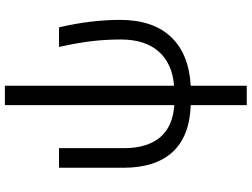

<svg xmlns="http://www.w3.org/2000/svg" viewBox="-143 -656 1039 793"><g transform="rotate(-90 376.5 -259.5)"><path d="M418.9 -758.8V-60.1Q510.7 -67.4 560.3 -123.8Q609.9 -180.2 609.9 -279.8Q609.9 -338.4 603.5 -395.8Q597.2 -453.1 579.1 -535.2H660.2Q690.9 -402.3 690.9 -283.2Q690.9 -148.4 621.3 -73.7Q551.8 1 418.9 8.8V240.2H338.9V8.8Q210 4.4 145 -66.4Q80.1 -137.2 80.1 -270V-535.2H161.1V-267.1Q161.1 -171.9 205.1 -118.7Q249 -65.4 338.9 -59.1V-758.8Z"/></g></svg>

Font: WebKoruri
Style: Regular
Weight: 400
Foundry: lindwurm / mohemohe
Version: Version 1.00